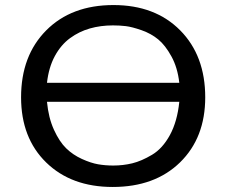

<svg xmlns="http://www.w3.org/2000/svg" viewBox="-20 -725 893 756"><path d="M63 -341.8Q63 -505.9 162.1 -605.5Q261.2 -705.1 426.8 -705.1Q590.8 -705.1 689.5 -605.5Q788.1 -505.9 788.1 -341.8Q788.1 -182.6 689 -85.7Q589.8 11.2 423.8 11.2Q260.7 11.2 161.9 -85.2Q63 -181.6 63 -341.8ZM165 -324.2Q170.9 -261.2 192.4 -214.1Q213.9 -167 240.5 -141.1Q267.1 -115.2 302.5 -99.1Q337.9 -83 366.5 -78.1Q395 -73.2 425.8 -73.2Q464.8 -73.2 501 -82Q537.1 -90.8 578.6 -115.5Q620.1 -140.1 649.2 -193.6Q678.2 -247.1 686 -324.2ZM165 -398.9H686Q679.2 -459 655 -502.9Q630.9 -546.9 603 -569.8Q575.2 -592.8 537.6 -606Q500 -619.1 475.6 -622.1Q451.2 -625 424.8 -625Q376 -625 334 -613Q292 -601.1 256.1 -575Q220.2 -548.8 196 -504.4Q171.9 -460 165 -398.9Z"/></svg>

Font: CMU Concrete
Style: Bold
Weight: 700
Version: Version 0.7.0